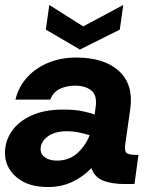

<svg xmlns="http://www.w3.org/2000/svg" viewBox="-20 -739 595 771"><path d="M173 12Q92 12 46 -27.5Q0 -67 0 -125Q0 -173 27.5 -212.5Q55 -252 107 -275.5Q159 -299 233 -299Q280 -299 311 -292.5Q342 -286 360 -279L364 -308Q371 -356 347 -375.5Q323 -395 281 -395Q247 -395 220 -382Q193 -369 182 -339H42Q55 -392 90.5 -430Q126 -468 176.5 -488Q227 -508 285 -508Q399 -508 458 -453.5Q517 -399 503 -301L483 -160Q479 -132 488.5 -124.5Q498 -117 529 -117H536L520 0H482Q429 0 394.5 -13.5Q360 -27 347 -64Q316 -31 272 -9.5Q228 12 173 12ZM143 -140Q143 -119 161.5 -106.5Q180 -94 208 -94Q257 -94 290 -123.5Q323 -153 340 -196Q321 -202 297 -207Q273 -212 248 -212Q199 -212 171 -190.5Q143 -169 143 -140ZM301 -540 164 -620 178 -719 314 -633 475 -719 461 -620Z"/></svg>

Font: Host Grotesk ExtraBold
Style: Italic
Weight: 800
Italic angle: -8°
Designer: Doğukan Karapınar
Foundry: Element Type
Version: Version 1.003; ttfautohint (v1.8.4.7-5d5b)